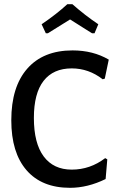

<svg xmlns="http://www.w3.org/2000/svg" viewBox="-20 -890 559 918"><path d="M199 -731 179 -774Q251 -823 302 -870H326Q386 -817 450 -774L432 -731H420Q408 -738 387 -751.5Q366 -765 348.5 -776Q331 -787 315 -797Q288 -780 209 -731ZM327 -649Q425 -649 500 -605L481 -514L471 -511Q404 -563 323 -563Q235 -563 188.5 -503.5Q142 -444 142 -326Q142 -205 189 -142Q236 -79 323 -79Q411 -79 483 -134L493 -128L485 -34Q399 8 315 8Q180 8 107 -76Q34 -160 34 -315Q34 -475 110.5 -562Q187 -649 327 -649Z"/></svg>

Font: Alegreya Sans SC Medium
Style: Regular
Weight: 500
Designer: Juan Pablo del Peral
Foundry: Huerta Tipografica
Version: Version 2.001;PS 002.001;hotconv 1.0.88;makeotf.lib2.5.64775